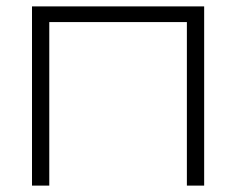

<svg xmlns="http://www.w3.org/2000/svg" viewBox="-20 -580 738 600"><path d="M618 -560V0H564V-511H134V0H80V-560Z"/></svg>

Font: Bounded
Style: Regular
Weight: 200
Designer: Vlad Churkin
Version: Version 1.0